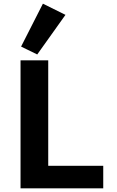

<svg xmlns="http://www.w3.org/2000/svg" viewBox="-20 -1027 640 1047"><path d="M92 0V-698H243V-123H543V0ZM183 -730 95 -773 214 -1007 337 -946Z"/></svg>

Font: iA Writer Quattro V
Style: Regular
Weight: 400
Designer: Mike Abbink, Paul van der Laan, Pieter van Rosmalen, Oliver Reichenstein
Foundry: Information Architects Inc.
Version: Version 2.000